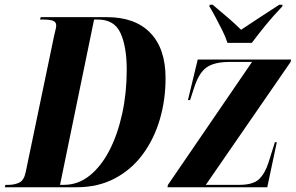

<svg xmlns="http://www.w3.org/2000/svg" viewBox="-60 -786 1242 806"><path d="M-40 0 -37 -10H-24Q1 -10 21 -19.5Q41 -29 48 -64L167 -635Q170 -649 173 -660.5Q176 -672 176 -679Q176 -694 162 -699Q148 -704 121 -704H108L111 -714H389Q507 -714 571 -648Q635 -582 635 -458Q635 -367 611 -285Q587 -203 539.5 -138.5Q492 -74 422 -37Q352 0 262 0ZM208 -10Q268 -10 316.5 -49Q365 -88 399.5 -155Q434 -222 453 -309Q472 -396 472 -493Q472 -590 446 -647Q420 -704 351 -704H335L192 -10ZM643 0 645 -10 998 -526H904Q839 -526 806.5 -502.5Q774 -479 754 -415L738 -366H729L770 -536H1162L1160 -526L804 -10H944Q1002 -10 1027 -33.5Q1052 -57 1067 -103L1094 -189H1102L1062 0ZM895 -606Q887 -631 872.5 -660Q858 -689 843.5 -716Q829 -743 819 -759L820 -766H833Q875 -731 903 -706.5Q931 -682 952 -661Q981 -680 1020 -706Q1059 -732 1112 -766H1126L1125 -759Q1085 -717 1054.5 -679.5Q1024 -642 997 -606Z"/></svg>

Font: Noto Serif Display ExtraCondensed ExtraBold
Style: Italic
Weight: 800
Width: 2
Italic angle: -12°
Designer: Monotype Design Team
Foundry: Monotype Imaging Inc.
Version: Version 2.009